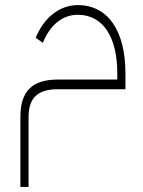

<svg xmlns="http://www.w3.org/2000/svg" viewBox="-20 -429 561 753"><path d="M60 304H92V31C92 -45 127 -79 207 -79H472V-141C472 -309 403 -409 285 -409C213 -409 152 -359 120 -281L148 -261C176 -331 225 -371 285 -371C383 -371 440 -286 440 -141V-117H207C106 -117 60 -71 60 29Z"/></svg>

Font: IBM Plex Arabic ExtraLight
Style: Regular
Weight: 200
Designer: Mike Abbink, Paul van der Laan, Pieter van Rosmalen, Wael Morcos, Khajak Apelian
Foundry: Bold Monday
Version: Version 1.0